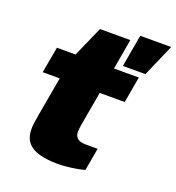

<svg xmlns="http://www.w3.org/2000/svg" viewBox="-133 -832 875 952"><g transform="rotate(20 304.0 -356.5)"><path d="M278 12Q222 12 181 1Q140 -10 118 -36Q96 -62 96 -108Q96 -119 98 -136Q100 -153 105 -181L142 -390H52L77 -528H175L246 -688H406L378 -528H509L485 -390H353L321 -209Q320 -199 318.5 -190.5Q317 -182 317 -174Q317 -151 330.5 -138.5Q344 -126 379 -126H438L417 -7Q401 -2 375 2.5Q349 7 323 9.5Q297 12 278 12ZM415 -555 445 -725H608L534 -555Z"/></g></svg>

Font: Archivo SemiExpanded Black
Style: Italic
Weight: 900
Width: 6
Italic angle: -10°
Designer: Hector Gatti
Foundry: Omnibus-Type
Version: Version 2.001